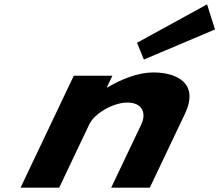

<svg xmlns="http://www.w3.org/2000/svg" viewBox="-20 -860 1005 880"><path d="M608.1 -664 639.3 -587 965.4 -725 929.1 -840ZM251.3 0H74.3L318.2 -513H495.2L469.5 -459H472C539.4 -499 614.9 -528 682.6 -528C786.7 -528 895.4 -481 827.4 -338L666.7 0H489.7L627.6 -290C651.8 -341 632.8 -390 563.8 -390C499.7 -390 413.4 -341 389.2 -290Z"/></svg>

Font: Hussar
Style: BdSuprExtOblFive
Weight: 700
Foundry: Cannot Into Space Fonts
Version: Version 2.00